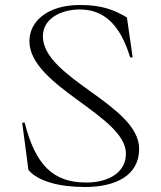

<svg xmlns="http://www.w3.org/2000/svg" viewBox="-20 -735 646 770"><path d="M321 15C442 15 538 -30 538 -138C538 -315 153 -420 152 -589C152 -662 226 -696 297 -697C395 -698 461 -639 502 -505H512L489 -665C438 -695 390 -715 300 -715C176 -715 98 -653 98 -570C98 -388 485 -272 485 -119C485 -40 411 -3 326 -3C191 -3 122 -75 79 -243H69L94 -53C134 -7 220 15 321 15Z"/></svg>

Font: Sprat Light
Style: Regular
Weight: 300
Designer: Ethan Nakache
Foundry: Collletttivo
Version: Version 2.000;Glyphs 3.2 (3217)